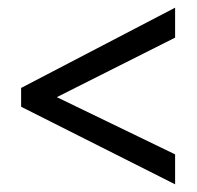

<svg xmlns="http://www.w3.org/2000/svg" viewBox="-20 -607 513 500"><path d="M436 -127 35 -329V-378L436 -587V-509L128 -354L436 -205Z"/></svg>

Font: Noto Sans Myanmar Condensed
Style: Regular
Weight: 400
Width: 3
Designer: Monotype Design Team
Foundry: Monotype Imaging Inc.
Version: Version 2.107; ttfautohint (v1.8.4.7-5d5b)